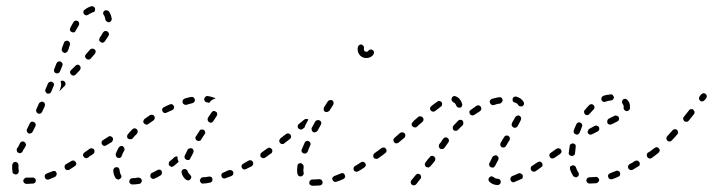

<svg xmlns="http://www.w3.org/2000/svg" viewBox="-20 -571 2273 612"><path d="M86 14Q88 14 89 13Q91 12 92 11Q93 9 94 7Q94 5 94 3Q94 -1 90 -3Q87 -6 83 -5Q76 -5 69 -5Q67 -5 65 -5Q61 -5 58 -2Q55 0 54 5Q54 7 55 8Q55 10 57 12Q58 13 60 14Q62 15 64 15Q66 15 69 15Q77 15 86 14ZM160 -13Q162 -17 160 -20Q159 -22 158 -24Q156 -25 155 -26Q153 -26 151 -26Q149 -26 147 -25Q138 -21 129 -18Q125 -16 123 -13Q122 -9 123 -5Q125 -1 128 1Q132 2 136 1Q145 -3 155 -7Q159 -9 160 -13ZM21 -19Q22 -18 24 -17Q26 -16 28 -15Q30 -15 32 -15Q36 -16 38 -19Q40 -23 40 -27Q38 -34 39 -44Q39 -48 37 -51Q34 -54 30 -55Q26 -55 23 -53Q20 -50 19 -46Q18 -33 20 -23Q20 -21 21 -19ZM223 -47Q224 -51 221 -55Q220 -56 219 -57Q217 -59 215 -59Q213 -60 211 -59Q209 -59 208 -58Q199 -53 191 -48Q187 -46 186 -42Q185 -38 187 -34Q188 -32 189 -31Q191 -30 193 -29Q195 -29 197 -29Q199 -29 201 -30Q209 -35 218 -41Q222 -43 223 -47ZM263 -72Q265 -73 265 -75Q265 -77 265 -79Q264 -81 263 -83Q261 -86 257 -87Q253 -88 249 -85Q246 -83 245 -79Q244 -74 247 -71Q249 -68 253 -67Q257 -66 260 -69H261Q262 -70 263 -72ZM34 -97Q33 -96 33 -94Q33 -92 34 -90Q34 -88 35 -86Q37 -85 39 -84Q42 -82 46 -83Q50 -85 52 -88Q53 -91 54 -93Q57 -96 62 -106Q64 -109 62 -113Q61 -117 57 -119Q56 -120 54 -120Q52 -120 50 -120Q48 -119 46 -118Q45 -117 44 -115Q39 -106 38 -103Q36 -101 34 -97ZM65 -156Q65 -154 66 -152Q66 -150 68 -148Q69 -147 71 -146Q74 -144 78 -146Q82 -147 84 -151L93 -169Q94 -171 94 -173Q94 -175 93 -177Q92 -178 91 -180Q90 -181 88 -182Q84 -184 80 -183Q77 -181 75 -178L66 -159Q65 -158 65 -156ZM95 -219Q95 -217 96 -215Q96 -213 98 -212Q99 -210 101 -209Q105 -208 109 -209Q112 -211 114 -214L123 -233Q123 -234 123 -236Q124 -238 123 -240Q122 -242 121 -244Q119 -245 118 -246Q114 -248 110 -246Q106 -245 104 -241L96 -223Q95 -221 95 -219ZM124 -283Q124 -281 125 -279Q126 -277 127 -276Q128 -274 130 -273Q134 -272 138 -273Q142 -275 143 -278L151 -297Q152 -299 152 -301Q152 -303 152 -304Q151 -306 149 -308Q148 -309 146 -310Q143 -312 139 -310Q135 -309 133 -305L125 -286Q124 -285 124 -283ZM188 -308Q189 -306 189 -304Q189 -302 188 -300Q187 -298 186 -297L172 -283Q171 -282 170 -281Q170 -281 169 -280L172 -288Q174 -293 175 -300Q175 -306 173 -312Q176 -314 179 -314Q183 -314 186 -311Q187 -310 188 -308ZM237 -355Q237 -359 234 -362Q231 -365 227 -365Q223 -364 220 -361L206 -347Q203 -344 203 -340Q204 -336 207 -333Q210 -330 214 -330Q218 -330 221 -333L235 -348Q237 -351 237 -355ZM153 -343Q154 -339 158 -338Q160 -337 162 -337Q164 -337 166 -338Q168 -338 169 -340Q170 -341 171 -343L179 -362Q180 -366 179 -369Q177 -373 173 -375Q171 -375 169 -375Q167 -375 166 -375Q164 -374 162 -372Q161 -371 160 -369L153 -351Q151 -347 153 -343ZM285 -407Q285 -411 281 -414Q278 -416 274 -416Q270 -416 267 -413Q261 -406 254 -398Q251 -395 251 -391Q252 -386 255 -384Q258 -381 262 -381Q266 -381 269 -384Q276 -392 282 -399Q285 -403 285 -407ZM178 -419 177 -415Q176 -411 178 -408Q180 -404 184 -403Q186 -402 188 -402Q190 -403 191 -404Q193 -404 194 -406Q196 -407 196 -409L198 -413Q200 -421 203 -428Q203 -430 203 -432Q203 -434 202 -436Q201 -438 200 -439Q198 -440 196 -441Q192 -442 189 -440Q185 -439 184 -435Q181 -427 178 -419ZM327 -465Q325 -469 322 -471Q318 -473 314 -472Q310 -470 308 -467Q304 -459 298 -451Q296 -447 296 -443Q297 -439 301 -437Q304 -434 308 -435Q312 -436 314 -439Q321 -449 326 -457Q328 -461 327 -465ZM203 -475Q204 -471 208 -469Q210 -468 212 -468Q214 -467 216 -468Q217 -469 219 -470Q221 -471 221 -473Q226 -482 231 -490Q232 -491 232 -493Q233 -495 232 -497Q232 -499 231 -501Q229 -503 228 -504Q224 -506 220 -505Q216 -504 214 -500Q209 -492 204 -482Q202 -478 203 -475ZM320 -538Q316 -539 313 -537Q309 -534 309 -530Q308 -526 311 -523Q315 -517 316 -508Q317 -504 321 -502Q324 -500 328 -500Q332 -501 334 -504Q337 -508 336 -512Q334 -525 327 -535Q324 -538 320 -538ZM246 -534Q245 -530 247 -527Q250 -523 254 -522Q258 -522 261 -524Q269 -529 276 -532Q278 -532 280 -533Q281 -535 282 -536Q283 -538 283 -540Q283 -542 283 -544Q282 -548 278 -550Q274 -552 271 -551Q260 -548 250 -540Q246 -538 246 -534Z M427 14Q429 13 430 11Q431 9 432 7Q432 5 432 4Q431 -1 428 -3Q424 -5 420 -5Q411 -3 402 -3Q400 -3 398 -2Q396 -1 395 0Q393 2 393 4Q392 5 392 7Q392 12 395 14Q398 17 402 17Q413 17 424 15Q426 15 427 14ZM656 7Q658 4 657 0Q657 -2 656 -4Q655 -6 653 -7Q651 -8 649 -8Q647 -9 645 -8Q635 -6 627 -6Q625 -6 623 -5Q621 -4 620 -2Q619 -1 618 1Q617 3 617 5Q618 9 621 12Q624 15 628 14Q638 14 649 11Q653 11 656 7ZM581 4Q585 3 587 0Q589 -2 589 -4Q590 -5 590 -7Q589 -9 588 -11Q587 -13 586 -14Q580 -19 578 -25Q578 -27 576 -29Q575 -30 573 -31Q572 -32 570 -32Q568 -33 566 -32Q562 -31 560 -28Q558 -24 559 -20Q562 -7 573 2Q577 4 581 4ZM355 1Q359 2 362 -1Q364 -2 365 -3Q366 -5 367 -7Q367 -9 367 -11Q366 -13 365 -14Q362 -20 361 -29Q361 -31 360 -33Q359 -35 358 -36Q356 -37 354 -38Q353 -38 351 -38Q346 -38 344 -35Q341 -32 341 -27Q342 -13 348 -4Q351 0 355 1ZM496 -18Q497 -22 495 -26Q494 -27 493 -29Q491 -30 489 -30Q487 -31 485 -30Q483 -30 482 -29Q473 -24 465 -20Q463 -19 461 -18Q460 -16 460 -14Q459 -12 459 -10Q459 -8 460 -6Q462 -3 466 -1Q470 0 473 -2Q483 -6 492 -12Q495 -14 496 -18ZM723 -15Q725 -19 723 -23Q723 -25 721 -26Q720 -28 718 -28Q716 -29 714 -29Q712 -29 710 -29Q701 -25 692 -21Q688 -20 686 -16Q685 -12 686 -9Q687 -7 688 -5Q689 -4 691 -3Q693 -2 695 -2Q697 -2 699 -3Q708 -6 718 -10Q722 -12 723 -15ZM785 -44Q786 -45 787 -47Q787 -49 787 -51Q787 -53 786 -55Q784 -59 780 -60Q776 -61 772 -59Q764 -54 755 -49Q753 -48 752 -47Q751 -45 750 -43Q749 -42 750 -40Q750 -38 751 -36Q753 -32 757 -31Q760 -30 764 -32Q773 -36 782 -41Q784 -42 785 -44ZM534 -42Q532 -40 530 -40Q528 -39 526 -39Q525 -40 523 -41Q521 -42 520 -43Q517 -46 518 -50Q518 -55 521 -57Q529 -63 536 -70Q538 -72 541 -72Q543 -73 546 -72Q545 -65 548 -59Q548 -57 550 -55Q550 -55 550 -55Q550 -55 549 -55Q542 -48 534 -42ZM568 -71Q568 -69 569 -67Q569 -65 571 -64Q572 -63 574 -62Q576 -61 578 -61Q580 -61 582 -61Q583 -62 585 -63Q586 -65 587 -67Q591 -75 596 -84Q597 -86 597 -88Q597 -90 597 -92Q596 -93 595 -95Q594 -97 592 -98Q588 -99 584 -98Q580 -97 578 -94Q573 -84 569 -75Q568 -73 568 -71ZM830 -75Q831 -79 828 -83Q826 -86 822 -87Q818 -88 814 -85Q810 -82 810 -78Q809 -74 811 -71Q814 -68 818 -67Q822 -66 825 -69H826Q829 -71 830 -75ZM266 -73 277 -80Q281 -83 281 -87Q282 -91 280 -94Q279 -96 277 -97Q275 -98 273 -98Q271 -99 269 -98Q268 -98 266 -97L255 -89L249 -85Q246 -83 245 -79Q244 -75 247 -71Q249 -68 253 -67Q257 -66 261 -69ZM350 -73Q352 -69 355 -68Q359 -67 363 -68Q367 -70 368 -74Q371 -83 376 -91Q378 -95 376 -99Q375 -103 371 -105Q368 -107 364 -105Q360 -104 358 -100Q353 -91 349 -81Q348 -77 350 -73ZM340 -125Q341 -129 339 -132Q338 -134 336 -135Q334 -136 332 -137Q331 -137 329 -137Q327 -136 325 -135L308 -124Q304 -122 304 -118Q303 -114 305 -111Q306 -109 308 -108Q309 -107 311 -106Q313 -106 315 -106Q317 -107 319 -108L336 -118Q339 -121 340 -125ZM603 -130Q604 -125 608 -123Q609 -122 611 -122Q613 -121 615 -122Q617 -122 619 -123Q620 -124 621 -126L632 -143Q635 -146 634 -150Q633 -154 630 -157Q628 -158 626 -158Q624 -158 622 -158Q620 -158 618 -157Q617 -155 616 -154L605 -137Q602 -134 603 -130ZM385 -136Q385 -132 388 -129Q392 -127 396 -127Q400 -127 403 -130Q409 -138 416 -144Q419 -147 419 -152Q419 -156 416 -159Q413 -162 409 -162Q405 -162 402 -159Q394 -151 388 -144Q385 -140 385 -136ZM437 -185Q436 -181 439 -178Q441 -175 445 -174Q450 -173 453 -176Q461 -182 469 -187Q472 -189 473 -193Q474 -197 472 -201Q470 -204 466 -205Q461 -206 458 -204Q449 -198 441 -192Q438 -190 437 -185ZM642 -188Q643 -184 646 -182Q650 -179 654 -180Q658 -181 660 -185Q666 -194 671 -202Q672 -203 672 -205Q673 -207 672 -209Q672 -211 671 -213Q670 -214 668 -215Q664 -218 660 -217Q656 -216 654 -212Q649 -205 643 -196Q641 -192 642 -188ZM497 -224Q496 -220 498 -216Q500 -212 504 -211Q508 -210 511 -212Q520 -216 529 -220Q531 -221 532 -222Q534 -224 534 -226Q535 -228 535 -230Q535 -232 534 -233Q532 -237 528 -239Q525 -240 521 -238Q511 -234 502 -229Q499 -228 497 -224ZM565 -255Q564 -253 563 -252Q562 -250 562 -248Q562 -246 562 -244Q563 -240 567 -238Q571 -236 575 -237Q584 -240 593 -242Q597 -243 600 -247Q602 -250 601 -254Q600 -256 599 -258Q598 -260 596 -261Q595 -262 593 -262Q591 -262 589 -262Q579 -260 569 -257Q567 -256 565 -255ZM633 -249Q630 -252 631 -256Q632 -260 635 -263Q638 -265 642 -265Q654 -263 664 -259Q664 -259 665 -259Q666 -258 667 -257Q666 -257 666 -257Q659 -255 654 -251Q650 -248 647 -243Q643 -244 639 -245Q635 -245 633 -249Z M999 20Q1003 20 1006 17Q1009 13 1008 9Q1008 7 1007 6Q1006 4 1005 2Q1003 1 1001 1Q999 0 997 0Q988 1 979 1Q978 1 976 1Q972 1 969 4Q966 6 966 11Q966 13 966 14Q967 16 968 18Q970 19 972 20Q973 21 975 21Q977 21 979 21Q989 21 999 20ZM1080 -6Q1081 -9 1079 -13Q1078 -17 1074 -19Q1070 -20 1066 -18Q1056 -14 1046 -10Q1044 -10 1043 -8Q1041 -7 1040 -5Q1039 -4 1039 -2Q1039 0 1040 2Q1041 6 1045 8Q1049 10 1053 8Q1063 5 1074 0Q1078 -2 1080 -6ZM930 -13Q931 -11 932 -10Q934 -9 936 -9Q938 -8 940 -9Q942 -9 943 -10Q945 -11 946 -13Q947 -14 948 -16Q948 -18 948 -20Q946 -28 948 -40Q948 -44 945 -47Q943 -50 939 -51Q935 -51 931 -49Q928 -46 928 -42Q926 -28 928 -17Q929 -15 930 -13ZM1144 -40Q1145 -41 1146 -43Q1146 -45 1146 -47Q1145 -49 1144 -51Q1142 -54 1138 -55Q1134 -56 1131 -54Q1121 -47 1112 -42Q1108 -40 1107 -36Q1106 -32 1108 -28Q1109 -27 1111 -25Q1112 -24 1114 -24Q1116 -23 1118 -24Q1120 -24 1122 -25Q1131 -30 1141 -37Q1143 -38 1144 -40ZM1193 -75Q1194 -79 1191 -83Q1190 -84 1188 -85Q1187 -87 1185 -87Q1183 -87 1181 -87Q1179 -86 1177 -85L1174 -83Q1170 -80 1170 -76Q1169 -72 1171 -69Q1172 -67 1174 -66Q1176 -65 1178 -65Q1180 -64 1182 -65Q1184 -65 1185 -66L1189 -69Q1192 -71 1193 -75ZM847 -85Q848 -87 848 -89Q848 -91 848 -93Q847 -94 846 -96Q844 -99 840 -100Q836 -101 832 -98Q821 -90 814 -85Q813 -84 812 -82Q811 -81 810 -79Q810 -77 810 -75Q811 -73 812 -71Q814 -68 818 -67Q822 -66 826 -69Q833 -74 844 -82Q846 -83 847 -85ZM942 -87Q944 -83 948 -82Q952 -81 955 -82Q959 -84 961 -88Q964 -97 969 -108Q970 -110 970 -112Q970 -114 969 -116Q968 -118 967 -119Q966 -120 964 -121Q962 -122 960 -122Q958 -122 956 -121Q954 -121 953 -119Q952 -118 951 -116Q946 -105 942 -95Q940 -91 942 -87ZM908 -134Q908 -138 906 -142Q904 -143 903 -144Q901 -145 899 -146Q897 -146 895 -145Q893 -145 892 -144L874 -130Q871 -127 870 -123Q870 -119 872 -116Q875 -112 879 -112Q883 -111 886 -114L904 -128Q907 -130 908 -134ZM973 -160Q973 -158 974 -156Q974 -154 975 -153Q977 -151 978 -150Q982 -148 986 -150Q990 -151 992 -154Q997 -164 1003 -174Q1004 -175 1004 -177Q1004 -179 1004 -181Q1003 -183 1002 -185Q1001 -186 999 -187Q995 -189 991 -188Q987 -187 985 -184Q980 -174 974 -164Q973 -162 973 -160ZM938 -158Q934 -159 931 -162Q930 -163 929 -165Q929 -167 929 -169Q929 -171 930 -173Q931 -175 933 -176L950 -190Q953 -192 957 -192Q960 -192 963 -190Q959 -182 955 -175Q952 -170 951 -165L945 -160Q942 -158 938 -158ZM1012 -221Q1012 -217 1016 -215Q1019 -213 1023 -214Q1027 -215 1030 -218Q1036 -228 1042 -237Q1044 -240 1043 -244Q1043 -249 1039 -251Q1036 -253 1032 -252Q1027 -251 1025 -248Q1019 -239 1013 -229Q1011 -226 1012 -221ZM1148 -406Q1145 -406 1142 -408Q1140 -411 1140 -414Q1140 -415 1140 -416Q1141 -420 1139 -424Q1137 -427 1133 -429Q1129 -430 1126 -428Q1122 -426 1121 -422Q1120 -418 1120 -414Q1120 -408 1122 -403Q1124 -398 1128 -394Q1132 -390 1137 -388Q1142 -386 1148 -386Q1155 -386 1161 -389Q1167 -392 1170 -397Q1173 -401 1172 -405Q1172 -409 1168 -411Q1165 -414 1161 -413Q1157 -413 1154 -409Q1153 -408 1152 -407Q1150 -406 1148 -406Z M1322 -4Q1323 -6 1322 -8Q1322 -10 1321 -12Q1320 -13 1319 -15Q1315 -17 1311 -17Q1307 -16 1305 -13L1291 4Q1289 7 1289 11Q1290 15 1293 18Q1296 20 1300 20Q1304 19 1307 16L1320 -1Q1322 -2 1322 -4ZM1573 16Q1576 14 1576 10Q1576 8 1576 6Q1575 4 1574 2Q1572 1 1571 0Q1569 -1 1567 -1Q1558 -2 1554 -6Q1552 -7 1550 -8Q1549 -9 1547 -9Q1545 -9 1543 -8Q1541 -7 1540 -6Q1537 -3 1537 1Q1537 6 1540 8Q1549 18 1566 19Q1570 19 1573 16ZM1646 -5Q1647 -9 1646 -13Q1645 -15 1643 -16Q1642 -17 1640 -18Q1638 -19 1636 -19Q1634 -19 1632 -18Q1622 -13 1613 -10Q1609 -8 1608 -5Q1606 -1 1607 3Q1608 5 1609 6Q1611 8 1612 9Q1614 10 1616 10Q1618 10 1620 9Q1630 5 1641 0Q1645 -1 1646 -5ZM1708 -40Q1709 -42 1709 -44Q1710 -46 1709 -48Q1709 -50 1708 -51Q1705 -55 1701 -56Q1697 -56 1694 -54Q1684 -48 1676 -42Q1674 -41 1673 -40Q1672 -38 1672 -36Q1671 -34 1672 -32Q1672 -30 1673 -29Q1675 -25 1679 -24Q1683 -23 1687 -25Q1696 -31 1705 -38Q1707 -39 1708 -40ZM1539 -47Q1539 -45 1540 -43Q1540 -41 1542 -40Q1543 -38 1545 -38Q1549 -36 1553 -37Q1556 -39 1558 -42Q1562 -50 1568 -61Q1569 -63 1569 -65Q1569 -67 1569 -69Q1568 -71 1567 -72Q1565 -74 1564 -75Q1560 -77 1556 -75Q1552 -74 1550 -71Q1544 -60 1540 -51Q1539 -49 1539 -47ZM1362 -53 1366 -58Q1367 -60 1367 -62Q1368 -64 1368 -66Q1367 -68 1366 -69Q1365 -71 1364 -72Q1360 -75 1356 -74Q1352 -74 1350 -70L1346 -66L1336 -53Q1334 -50 1334 -46Q1335 -42 1338 -39Q1340 -38 1342 -38Q1344 -37 1346 -37Q1348 -38 1349 -39Q1351 -40 1352 -41ZM1753 -75Q1754 -79 1751 -83Q1750 -84 1748 -85Q1747 -87 1745 -87Q1743 -87 1741 -87Q1739 -86 1737 -85L1736 -84Q1732 -82 1731 -77Q1731 -73 1733 -70Q1734 -68 1736 -67Q1738 -66 1740 -66Q1742 -66 1744 -66Q1746 -67 1747 -68L1749 -69Q1752 -71 1753 -75ZM1212 -89Q1213 -93 1210 -97Q1208 -100 1204 -101Q1199 -101 1196 -99Q1187 -92 1177 -85Q1174 -83 1173 -79Q1172 -75 1175 -71Q1176 -70 1178 -69Q1179 -68 1181 -67Q1183 -67 1185 -67Q1187 -68 1189 -69Q1198 -75 1208 -83Q1211 -85 1212 -89ZM1404 -110 1409 -117Q1410 -119 1411 -121Q1411 -123 1411 -125Q1410 -127 1409 -129Q1408 -130 1407 -131Q1403 -134 1399 -133Q1395 -132 1393 -129L1388 -122Q1385 -117 1380 -111Q1378 -108 1379 -104Q1379 -100 1383 -97Q1386 -95 1390 -96Q1394 -96 1397 -100Q1401 -106 1404 -110ZM1583 -128 1576 -116Q1575 -114 1575 -112Q1574 -110 1575 -108Q1575 -106 1576 -105Q1578 -103 1579 -102Q1583 -100 1587 -101Q1591 -102 1593 -106L1600 -118L1604 -124Q1606 -128 1605 -132Q1604 -136 1600 -138Q1599 -139 1597 -139Q1595 -139 1593 -139Q1591 -138 1589 -137Q1588 -136 1587 -134ZM1271 -135Q1272 -137 1272 -139Q1272 -141 1272 -142Q1271 -144 1270 -146Q1267 -149 1263 -149Q1259 -150 1255 -147Q1246 -139 1238 -132Q1234 -129 1234 -125Q1234 -121 1236 -118Q1238 -116 1239 -115Q1241 -114 1243 -114Q1245 -114 1247 -115Q1249 -115 1250 -116Q1259 -124 1269 -132Q1270 -133 1271 -135ZM1457 -179Q1457 -184 1454 -187Q1453 -188 1451 -189Q1449 -189 1447 -189Q1445 -189 1444 -189Q1442 -188 1440 -186Q1433 -179 1425 -170Q1423 -167 1423 -163Q1423 -159 1426 -156Q1428 -155 1430 -154Q1431 -154 1433 -154Q1435 -154 1437 -155Q1439 -156 1440 -157Q1447 -165 1455 -172Q1457 -175 1457 -179ZM1611 -175Q1611 -173 1611 -171Q1612 -169 1613 -168Q1614 -166 1616 -165Q1620 -163 1624 -164Q1628 -166 1630 -169Q1636 -180 1640 -188Q1642 -192 1641 -196Q1639 -200 1636 -202Q1632 -204 1628 -202Q1624 -201 1622 -197Q1618 -189 1612 -179Q1611 -177 1611 -175ZM1313 -171 1327 -183Q1330 -186 1330 -190Q1330 -194 1327 -197Q1325 -200 1320 -200Q1316 -201 1313 -198L1299 -186L1296 -182Q1292 -179 1292 -175Q1292 -171 1295 -168Q1296 -167 1298 -166Q1300 -165 1302 -165Q1304 -165 1306 -165Q1307 -166 1309 -167ZM1512 -219Q1514 -221 1514 -223Q1515 -224 1514 -226Q1514 -228 1513 -230Q1511 -234 1507 -235Q1503 -236 1499 -234Q1490 -228 1481 -221Q1477 -219 1476 -215Q1476 -211 1478 -207Q1481 -204 1485 -203Q1489 -203 1492 -205Q1501 -211 1509 -216Q1511 -217 1512 -219ZM1389 -237Q1390 -241 1388 -245Q1386 -248 1381 -249Q1377 -250 1374 -247Q1365 -241 1355 -233Q1351 -230 1351 -226Q1350 -222 1353 -219Q1355 -216 1360 -215Q1364 -215 1367 -217Q1377 -225 1385 -231Q1389 -233 1389 -237ZM1439 -229Q1442 -227 1446 -228Q1448 -228 1450 -229Q1451 -231 1452 -232Q1453 -234 1453 -236Q1454 -238 1453 -240Q1451 -248 1446 -254Q1441 -261 1432 -264Q1431 -265 1429 -265Q1427 -265 1425 -264Q1423 -263 1422 -262Q1420 -260 1420 -258Q1418 -254 1420 -251Q1421 -247 1425 -245Q1431 -243 1434 -235Q1435 -231 1439 -229ZM1638 -232Q1642 -231 1646 -233Q1647 -234 1648 -235Q1650 -237 1650 -239Q1651 -241 1650 -243Q1650 -245 1649 -246Q1645 -253 1639 -257Q1633 -261 1626 -263Q1622 -264 1618 -262Q1615 -260 1614 -256Q1613 -252 1615 -248Q1617 -245 1621 -244Q1629 -242 1632 -236Q1634 -233 1638 -232ZM1580 -246Q1583 -249 1582 -253Q1581 -257 1578 -260Q1574 -262 1570 -261Q1559 -259 1548 -256Q1544 -254 1542 -251Q1540 -247 1542 -243Q1542 -241 1544 -240Q1545 -238 1547 -237Q1548 -236 1550 -236Q1552 -236 1554 -236Q1564 -240 1574 -241Q1578 -242 1580 -246Z M1881 13Q1885 12 1887 9Q1890 6 1890 1Q1889 -1 1888 -2Q1887 -4 1886 -5Q1884 -6 1882 -7Q1880 -7 1878 -7Q1869 -6 1861 -6H1859Q1855 -6 1852 -3Q1849 0 1849 4Q1849 6 1850 8Q1851 10 1852 11Q1854 12 1855 13Q1857 14 1859 14H1861Q1870 14 1881 13ZM1956 -13Q1958 -17 1956 -21Q1956 -23 1954 -24Q1953 -25 1951 -26Q1949 -27 1947 -27Q1945 -27 1943 -26Q1934 -22 1925 -19Q1923 -18 1922 -17Q1920 -16 1919 -14Q1918 -12 1918 -10Q1918 -8 1919 -6Q1920 -2 1924 0Q1928 1 1932 0Q1941 -3 1951 -8Q1955 -9 1956 -13ZM1814 -6Q1818 -5 1821 -8Q1823 -9 1824 -11Q1825 -13 1825 -14Q1825 -16 1825 -18Q1824 -20 1823 -22Q1819 -28 1816 -37Q1815 -41 1811 -43Q1807 -45 1803 -43Q1799 -42 1797 -39Q1796 -35 1797 -31Q1801 -19 1807 -10Q1810 -7 1814 -6ZM2018 -43Q2019 -45 2019 -47Q2020 -49 2019 -51Q2019 -53 2018 -54Q2016 -58 2012 -59Q2008 -60 2004 -58Q1996 -52 1987 -48Q1984 -46 1982 -42Q1981 -38 1983 -34Q1984 -32 1986 -31Q1987 -30 1989 -29Q1991 -29 1993 -29Q1995 -29 1997 -30Q2006 -35 2015 -41Q2016 -42 2018 -43ZM2060 -72Q2062 -73 2062 -75Q2062 -77 2062 -79Q2061 -81 2060 -83Q2058 -86 2054 -87Q2050 -88 2046 -85Q2044 -84 2043 -82Q2042 -80 2042 -78Q2041 -76 2042 -75Q2042 -73 2043 -71Q2046 -68 2050 -67Q2054 -66 2057 -69H2058Q2059 -70 2060 -72ZM1770 -87Q1770 -91 1768 -94Q1767 -96 1765 -97Q1763 -98 1762 -98Q1760 -99 1758 -98Q1756 -98 1754 -97L1737 -85Q1734 -83 1733 -79Q1732 -75 1735 -71Q1736 -70 1738 -69Q1739 -68 1741 -67Q1743 -67 1745 -67Q1747 -68 1749 -69L1765 -80Q1769 -83 1770 -87ZM1795 -77Q1798 -74 1802 -74Q1804 -74 1806 -74Q1808 -75 1809 -76Q1811 -77 1812 -79Q1813 -81 1813 -83Q1814 -92 1815 -102Q1816 -106 1814 -110Q1811 -113 1807 -114Q1803 -114 1800 -112Q1796 -110 1796 -106Q1794 -95 1793 -85Q1792 -80 1795 -77ZM1876 -170Q1880 -172 1883 -170Q1887 -169 1889 -166Q1891 -162 1890 -158Q1889 -154 1885 -152Q1876 -147 1867 -143Q1864 -141 1860 -142Q1856 -143 1854 -147Q1853 -148 1853 -149Q1853 -150 1853 -151Q1854 -154 1856 -158Q1856 -158 1856 -159Q1857 -159 1857 -160Q1857 -160 1858 -160Q1867 -165 1876 -170ZM1809 -148Q1811 -144 1815 -143Q1819 -141 1823 -143Q1826 -145 1828 -149Q1831 -158 1835 -167Q1836 -169 1836 -171Q1836 -173 1835 -175Q1835 -176 1833 -178Q1832 -179 1830 -180Q1826 -182 1822 -180Q1819 -179 1817 -175Q1813 -166 1809 -156Q1808 -152 1809 -148ZM1953 -190Q1954 -194 1952 -198Q1950 -201 1946 -202Q1942 -204 1939 -202Q1932 -198 1921 -193Q1917 -191 1916 -187Q1915 -183 1916 -179Q1918 -175 1922 -174Q1926 -173 1930 -175Q1941 -180 1948 -184Q1952 -186 1953 -190ZM1842 -217Q1841 -215 1842 -213Q1842 -211 1843 -209Q1844 -207 1845 -206Q1849 -204 1853 -204Q1857 -205 1859 -208Q1866 -216 1872 -222Q1875 -225 1875 -229Q1875 -233 1872 -236Q1869 -239 1865 -239Q1861 -239 1858 -236Q1851 -229 1844 -220Q1842 -219 1842 -217ZM1986 -243Q1984 -248 1980 -252Q1978 -255 1974 -256Q1969 -256 1966 -254Q1963 -251 1963 -247Q1962 -243 1965 -239Q1968 -236 1968 -232Q1968 -230 1968 -228Q1967 -224 1970 -221Q1972 -218 1976 -217Q1980 -216 1984 -219Q1987 -221 1988 -225Q1988 -229 1988 -232Q1988 -238 1986 -243ZM1898 -261Q1896 -257 1897 -253Q1899 -249 1902 -247Q1906 -245 1910 -247Q1919 -250 1928 -251Q1932 -251 1934 -254Q1937 -257 1937 -262Q1936 -264 1935 -265Q1934 -267 1933 -268Q1931 -270 1929 -270Q1928 -271 1926 -270Q1914 -269 1904 -266Q1900 -264 1898 -261Z M2083 -91Q2083 -95 2080 -98Q2078 -101 2074 -102Q2070 -102 2066 -99Q2056 -91 2046 -84Q2045 -83 2044 -81Q2042 -79 2042 -77Q2042 -75 2042 -73Q2043 -71 2044 -70Q2045 -68 2047 -67Q2048 -66 2050 -66Q2052 -65 2054 -66Q2056 -66 2058 -68Q2068 -75 2079 -84Q2082 -87 2083 -91ZM2141 -150Q2141 -154 2138 -157Q2137 -158 2135 -159Q2133 -159 2131 -159Q2129 -159 2127 -158Q2125 -157 2124 -156Q2115 -146 2107 -137Q2104 -134 2104 -130Q2104 -126 2107 -123Q2108 -121 2110 -121Q2112 -120 2114 -120Q2116 -120 2118 -121Q2120 -122 2121 -123Q2130 -132 2139 -143Q2142 -146 2141 -150ZM2194 -214Q2193 -218 2190 -221Q2187 -224 2183 -223Q2178 -223 2176 -219L2160 -199Q2158 -197 2158 -195Q2157 -193 2158 -191Q2158 -189 2159 -188Q2160 -186 2161 -185Q2165 -182 2169 -183Q2173 -183 2175 -186L2192 -207Q2194 -210 2194 -214ZM2233 -265Q2232 -269 2229 -272Q2226 -274 2222 -274Q2218 -273 2215 -270L2210 -264Q2208 -260 2208 -256Q2209 -252 2212 -250Q2215 -247 2219 -248Q2223 -248 2226 -252L2231 -258Q2233 -261 2233 -265Z"/></svg>

Font: FRB American Cursive Dashed Light
Style: Italic
Weight: 300
Italic angle: -25°
Version: Version 2.0;Modular Font Editor K font №1